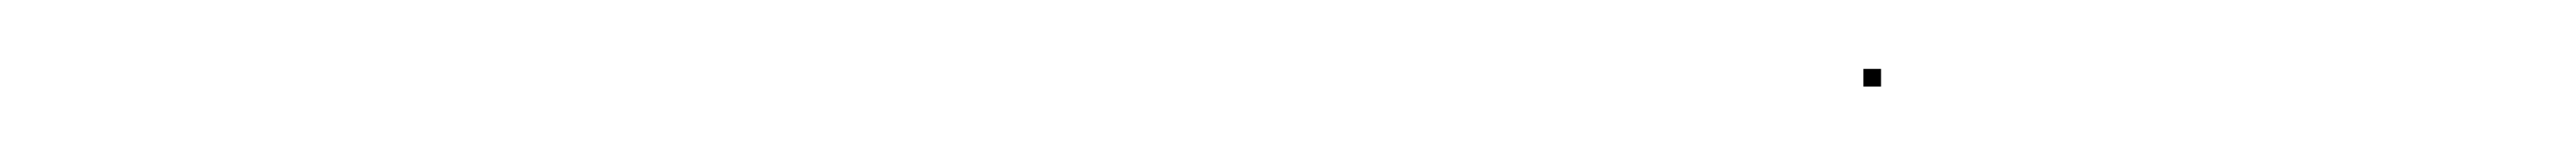

<svg xmlns="http://www.w3.org/2000/svg" viewBox="-20 -22 731 45"><path d="M508.8 2.5H513.8V-2.5H508.8Z"/></svg>

Font: FRB American Cursive Just Endings
Style: Italic
Weight: 400
Italic angle: -25°
Version: Version 2.0;Modular Font Editor K font №1